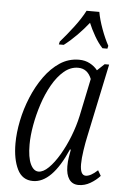

<svg xmlns="http://www.w3.org/2000/svg" viewBox="-55 -806 553 855"><g transform="rotate(5 222.0 -378.0)"><path d="M125 10Q77 10 55 -35Q33 -80 33 -150Q33 -198 44 -252Q55 -306 76.5 -358Q98 -410 128.5 -452.5Q159 -495 197.5 -520.5Q236 -546 283 -546Q310 -546 331.5 -534.5Q353 -523 366 -506L398 -536H418L349 -209Q343 -182 337.5 -145.5Q332 -109 332 -84Q332 -34 357 -34Q379 -34 410 -63L424 -39Q406 -19 381 -4.5Q356 10 329 10Q301 10 286.5 -11Q272 -32 272 -69Q272 -91 275 -109Q278 -127 281 -144H277Q210 10 125 10ZM146 -34Q167 -34 191 -57.5Q215 -81 238 -120Q261 -159 279 -205Q297 -251 307 -297L342 -465Q324 -510 282 -510Q248 -510 219 -485.5Q190 -461 167 -420.5Q144 -380 128.5 -332.5Q113 -285 104.5 -237.5Q96 -190 96 -151Q96 -93 110 -63.5Q124 -34 146 -34ZM190 -619Q219 -652 249 -691.5Q279 -731 297 -766H354Q360 -732 375 -691Q390 -650 407 -619L404 -606H382Q363 -626 345.5 -656.5Q328 -687 317 -714Q294 -685 266.5 -657Q239 -629 209 -606H187Z"/></g></svg>

Font: Noto Serif ExtraCondensed Light
Style: Italic
Weight: 300
Width: 2
Italic angle: -12°
Designer: Monotype Design Team
Foundry: Monotype Imaging Inc.
Version: Version 2.014; ttfautohint (v1.8.4.7-5d5b)